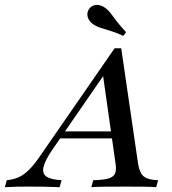

<svg xmlns="http://www.w3.org/2000/svg" viewBox="-83 -777 713 797"><path d="M-62.9 0 -54.8 -29Q-27.4 -31.5 -5.2 -41.5Q16.9 -51.6 37.9 -72.6Q58.9 -93.5 83.1 -129L392.7 -576.6H420.2L490.3 -96.8Q494.4 -72.6 502.8 -57.7Q511.3 -42.7 528.6 -36.3Q546 -29.8 573.4 -29L565.3 0Q545.2 -1.6 512.5 -2Q479.8 -2.4 438.7 -2.4Q389.5 -2.4 352.8 -2Q316.1 -1.6 296 0L304 -29Q345.2 -29.8 366.5 -35.9Q387.9 -41.9 394.4 -56.5Q400.8 -71 396.8 -96.8L343.5 -471.8L365.3 -490.3L135.5 -157.3Q104.8 -112.9 98 -85.1Q91.1 -57.3 109.3 -44.4Q127.4 -31.5 172.6 -29L164.5 0Q132.3 -1.6 99.2 -2Q66.1 -2.4 34.7 -2.4Q10.5 -2.4 -13.3 -2Q-37.1 -1.6 -62.9 0ZM155.6 -202.4 175 -231.5H416.9L421 -202.4ZM429 -628.2Q396.8 -642.7 373 -649.6Q349.2 -656.5 332.7 -662.1Q316.1 -667.7 303.2 -676.6Q285.5 -689.5 281 -706.9Q276.6 -724.2 286.3 -739.5Q297.6 -754.8 315.7 -756.5Q333.9 -758.1 352.4 -745.2Q365.3 -736.3 375.8 -722.6Q386.3 -708.9 400.8 -689.5Q415.3 -670.2 440.3 -643.5Z"/></svg>

Font: Playfair 5pt SemiExpanded Light Medium
Style: Italic
Weight: 500
Italic angle: -15.6°
Version: Version 2.001;gftools[0.9.30]